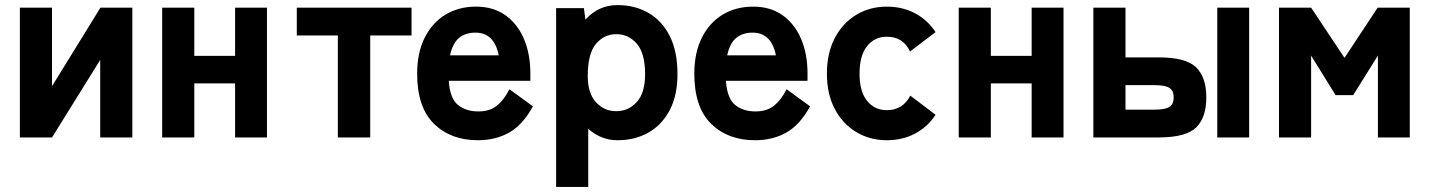

<svg xmlns="http://www.w3.org/2000/svg" viewBox="-20 -539 5608 753"><path d="M58 0V-509H184V-201L374 -509H499V0H373V-304L184 0Z M616 0V-509H742V-320H902V-509H1027V0H902V-212H742V0Z M1305 0V-400H1144V-509H1594V-400H1432V0Z M1854 11Q1748 11 1682 -53.5Q1616 -118 1616 -250Q1616 -332 1645.5 -391Q1675 -450 1727 -481.5Q1779 -513 1847 -513Q1915 -513 1962.5 -479Q2010 -445 2035 -386Q2060 -327 2060 -250V-222H1740Q1745 -152 1776.5 -127Q1808 -102 1856 -102Q1900 -102 1928 -124Q1956 -146 1978 -189L2070 -122Q2031 -50 1977.5 -19.5Q1924 11 1854 11ZM1745 -322H1936Q1918 -411 1845 -411Q1805 -411 1780 -390Q1755 -369 1745 -322Z M2161 194V-507H2270L2276 -462Q2327 -519 2402 -519Q2470 -519 2523 -488.5Q2576 -458 2606.5 -398Q2637 -338 2637 -248Q2637 -165 2606.5 -107Q2576 -49 2523 -19Q2470 11 2402 11Q2337 11 2287 -34V194ZM2397 -103Q2445 -103 2477.5 -139Q2510 -175 2510 -248Q2510 -330 2477.5 -367.5Q2445 -405 2397 -405Q2349 -405 2317 -366.5Q2285 -328 2285 -241Q2285 -174 2317 -138.5Q2349 -103 2397 -103Z M2941 11Q2835 11 2769 -53.5Q2703 -118 2703 -250Q2703 -332 2732.5 -391Q2762 -450 2814 -481.5Q2866 -513 2934 -513Q3002 -513 3049.5 -479Q3097 -445 3122 -386Q3147 -327 3147 -250V-222H2827Q2832 -152 2863.5 -127Q2895 -102 2943 -102Q2987 -102 3015 -124Q3043 -146 3065 -189L3157 -122Q3118 -50 3064.5 -19.5Q3011 11 2941 11ZM2832 -322H3023Q3005 -411 2932 -411Q2892 -411 2867 -390Q2842 -369 2832 -322Z M3458 11Q3391 11 3337.5 -21.5Q3284 -54 3253.5 -112.5Q3223 -171 3223 -250Q3223 -330 3253.5 -389Q3284 -448 3337.5 -480.5Q3391 -513 3458 -513Q3519 -513 3568.5 -487Q3618 -461 3649 -413L3549 -337Q3522 -395 3458 -395Q3410 -395 3380.5 -358Q3351 -321 3351 -250Q3351 -180 3380.5 -143.5Q3410 -107 3458 -107Q3521 -107 3550 -164L3649 -89Q3618 -41 3568.5 -15Q3519 11 3458 11Z M3740 0V-509H3866V-320H4026V-509H4151V0H4026V-212H3866V0Z M4268 0V-509H4394V-314H4524Q4631 -314 4671 -275Q4711 -236 4711 -157Q4711 -78 4671 -39Q4631 0 4524 0ZM4754 0V-509H4879V0ZM4394 -109H4510Q4550 -109 4566.5 -120Q4583 -131 4583 -157Q4583 -183 4566.5 -194Q4550 -205 4510 -205H4394Z M4996 0V-509H5122L5253 -312L5383 -509H5509V0H5384V-321L5287 -166H5218L5122 -321V0Z"/></svg>

Font: Zen Kaku Gothic Antique Black
Style: Regular
Weight: 900
Designer: Yoshimichi Ohira
Foundry: Positype
Version: Version 1.001